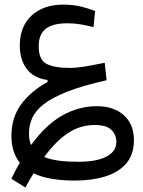

<svg xmlns="http://www.w3.org/2000/svg" viewBox="-20 -481 626 838"><path d="M90.8 337.4 29.8 299.3Q47.4 261.7 66.4 229Q48.8 207 39.3 178Q29.8 148.9 29.8 111.3Q29.8 32.2 72.3 -25.6Q114.7 -83.5 187.5 -123V-131.8Q125.5 -140.6 95.9 -181.2Q66.4 -221.7 66.4 -282.2Q66.4 -365.2 117.9 -413.1Q169.4 -460.9 256.8 -460.9Q295.9 -460.9 329.8 -453.1Q363.8 -445.3 395 -432.6L388.2 -362.8Q358.9 -370.1 331.1 -374.8Q303.2 -379.4 274.4 -379.4Q210.9 -379.4 179.9 -355.5Q148.9 -331.5 148.9 -278.8Q148.9 -220.2 182.9 -202.4Q216.8 -184.6 283.7 -184.6Q313 -184.6 348.4 -190.4Q383.8 -196.3 437 -207L445.3 -130.9Q339.4 -106.9 272.7 -80.6Q206.1 -54.2 169.9 -25.4Q133.8 3.4 120.1 35.4Q106.4 67.4 106.4 102.1Q106.4 130.9 115.7 151.9Q180.7 62.5 252.7 22.5Q324.7 -17.6 402.3 -17.6Q476.1 -17.6 520.3 21.7Q564.5 61 564.5 130.9Q564.5 192.9 531.5 231.7Q498.5 270.5 440.4 288.8Q382.3 307.1 306.6 307.1Q253.9 307.1 208 299.8Q162.1 292.5 126.5 275.4Q108.9 303.7 90.8 337.4ZM172.9 204.1Q199.7 215.3 236.8 220.2Q273.9 225.1 321.3 225.1Q402.8 225.1 445.3 202.1Q487.8 179.2 487.8 139.2Q487.8 106.9 466.1 85.7Q444.3 64.5 393.1 64.5Q331.5 64.5 278.6 98.6Q225.6 132.8 172.9 204.1Z"/></svg>

Font: CaskaydiaMono NF SemiLight
Style: Regular
Weight: 350
Designer: Aaron Bell
Foundry: Saja Typeworks
Version: Version 2111.001; ttfautohint (v1.8.4);Nerd Fonts 3.1.1